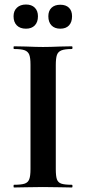

<svg xmlns="http://www.w3.org/2000/svg" viewBox="-20 -830 382 850"><path d="M298 -12Q301 -12 301 -6Q301 0 298 0Q265 0 246 -1L170 -2L96 -1Q76 0 42 0Q40 0 40 -6Q40 -12 42 -12Q74 -12 89 -17Q104 -22 109.5 -36.5Q115 -51 115 -81V-544Q115 -574 109.5 -588Q104 -602 89 -607.5Q74 -613 42 -613Q40 -613 40 -619Q40 -625 42 -625L96 -624Q142 -622 170 -622Q201 -622 247 -624L298 -625Q301 -625 301 -619Q301 -613 298 -613Q267 -613 252 -607Q237 -601 232 -586.5Q227 -572 227 -542V-81Q227 -50 232 -36Q237 -22 251.5 -17Q266 -12 298 -12ZM40 -758Q40 -782 55 -796Q70 -810 95 -810Q120 -810 134 -796Q148 -782 148 -758Q148 -732 134 -717.5Q120 -703 95 -703Q69 -703 54.5 -717.5Q40 -732 40 -758ZM194 -758Q194 -782 208 -795.5Q222 -809 247 -809Q272 -809 285.5 -795.5Q299 -782 299 -758Q299 -732 285.5 -717.5Q272 -703 247 -703Q222 -703 208 -717.5Q194 -732 194 -758Z"/></svg>

Font: Cormorant SC
Style: Bold
Weight: 700
Designer: Christian Thalmann (Catharsis Fonts)
Foundry: Catharsis Fonts
Version: Version 4.000